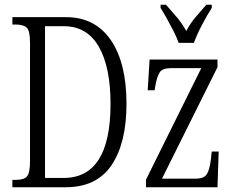

<svg xmlns="http://www.w3.org/2000/svg" viewBox="-20 -786 987 806"><path d="M32 0V-31H47Q80 -31 93 -45Q106 -59 106 -111V-607Q106 -656 92.5 -669.5Q79 -683 46 -683H32V-714H257Q379 -714 445 -618Q511 -522 511 -350Q511 -186 448.5 -93Q386 0 256 0ZM247 -39Q444 -39 444 -350Q444 -505 394.5 -590.5Q345 -676 248 -676H169V-39ZM593 0V-32L825 -500H699Q662 -500 650.5 -482.5Q639 -465 632 -425L629 -407H600L608 -536H893V-504L660 -36H801Q836 -36 848 -54.5Q860 -73 865 -115L869 -150H898L893 0ZM730 -606Q722 -629 708.5 -655.5Q695 -682 680.5 -708Q666 -734 654 -753V-766H677Q701 -739 722.5 -713.5Q744 -688 762 -656Q779 -688 800.5 -713.5Q822 -739 846 -766H869V-753Q851 -725 828.5 -682.5Q806 -640 794 -606Z"/></svg>

Font: Noto Serif ExtraCondensed Light
Style: Regular
Weight: 300
Width: 2
Designer: Monotype Design Team
Foundry: Monotype Imaging Inc.
Version: Version 2.014; ttfautohint (v1.8.4.7-5d5b)